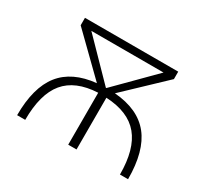

<svg xmlns="http://www.w3.org/2000/svg" viewBox="-106 -631 831 781"><g transform="rotate(30 309.5 -240.5)"><path d="M49 0Q49 -130 102 -197Q155 -264 265 -275L90 -446V-481H528V-446L349 -276Q462 -267 516 -199.5Q570 -132 570 0H532Q532 -119 482.5 -178.5Q433 -238 328 -243V0H289V-244Q185 -239 136 -180Q87 -121 87 0ZM139 -448 306 -277H308L478 -448Z"/></g></svg>

Font: Cantarell Light
Style: Regular
Weight: 300
Designer: Dave Crossland, Nikolaus Waxweiler, Florian Fecher, Jacques Le Bailly, Eben Sorkin, Alexei Vanyashin, Alexios Zavras, Em
Version: Version 0.303